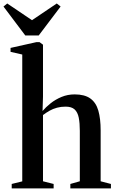

<svg xmlns="http://www.w3.org/2000/svg" viewBox="-56 -1054 650 1074"><path d="M68.5 -39.5V-749L3 -764V-786L148.5 -818.5H165L184.5 -804V-513.5L182 -433Q200 -454.5 227 -476Q254 -497.5 288.2 -511.8Q322.5 -526 361.5 -526Q417.5 -526 449.2 -503.2Q481 -480.5 494 -435.5Q507 -390.5 507 -324V-40L564.5 -25V0H337.5V-25L390.5 -40V-322.5Q390.5 -365.5 384.5 -395.8Q378.5 -426 361.5 -441.8Q344.5 -457.5 311 -457.5Q285 -457.5 262.8 -451.5Q240.5 -445.5 221.5 -434.8Q202.5 -424 184.5 -410.5V-40L244 -25V0H9.5V-25ZM85.5 -855.5 -36.5 -1017.5 -15.5 -1034.5 123 -941 261.5 -1034.5 283 -1017.5 160.5 -855.5Z"/></svg>

Font: Merriweather 120pt SemiBold
Style: Regular
Weight: 600
Version: Version 2.100